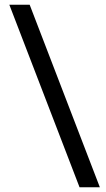

<svg xmlns="http://www.w3.org/2000/svg" viewBox="-20 -731 450 812"><path d="M19.5 -710.9H105.5L402.3 61H316.4Z"/></svg>

Font: Nahid FD
Style: FD
Weight: 400
Foundry: DejaVu fonts team - Redesigned by Saber Rastikerdar
Version: Version 0.3.0